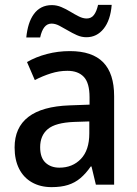

<svg xmlns="http://www.w3.org/2000/svg" viewBox="-20 -759 561 789"><path d="M267 -549Q359 -549 404 -503Q449 -457 449 -364V0H374L356 -75H353Q333 -46 310.5 -27Q288 -8 259.5 1Q231 10 192 10Q146 10 111.5 -9.5Q77 -29 58.5 -65.5Q40 -102 40 -153Q40 -235 96.5 -278.5Q153 -322 266 -326L348 -329V-359Q348 -418 324.5 -443Q301 -468 257 -468Q223 -468 189.5 -457.5Q156 -447 123 -430L91 -504Q127 -525 172.5 -537Q218 -549 267 -549ZM285 -258Q208 -255 176.5 -228.5Q145 -202 145 -154Q145 -111 167 -90.5Q189 -70 224 -70Q278 -70 312.5 -106Q347 -142 347 -211V-260ZM88 -605Q91 -635 98.5 -659Q106 -683 119 -701Q132 -719 150.5 -728.5Q169 -738 193 -738Q213 -738 232 -730Q251 -722 269 -711Q287 -700 304 -691.5Q321 -683 336 -683Q355 -683 366 -697.5Q377 -712 383 -739H439Q434 -676 406 -641Q378 -606 335 -606Q315 -606 296 -614.5Q277 -623 258.5 -634Q240 -645 223.5 -653.5Q207 -662 192 -662Q174 -662 162.5 -647.5Q151 -633 145 -605Z"/></svg>

Font: Noto Sans Hebrew SemiCondensed Medium
Style: Regular
Weight: 500
Width: 4
Designer: Monotype Design Team
Foundry: Monotype Imaging Inc.
Version: Version 2.003